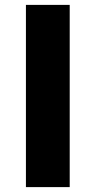

<svg xmlns="http://www.w3.org/2000/svg" viewBox="-20 -765 390 785"><path d="M86 0V-745H265V0Z"/></svg>

Font: Noto Sans SC Black
Style: Regular
Weight: 900
Designer: Ryoko NISHIZUKA  (kana, bopomofo & ideographs); Paul D. Hunt (Latin, Greek & Cyrillic); Sandoll Communications , Soo-you
Foundry: Adobe
Version: Version 2.004-H2;hotconv 1.0.118;makeotfexe 2.5.65603